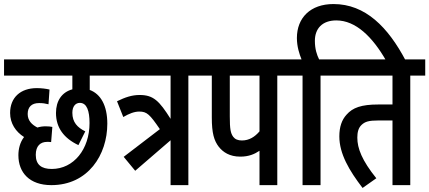

<svg xmlns="http://www.w3.org/2000/svg" viewBox="-20 -916 2124 950"><path d="M236 -80C185 -80 157 -101 157 -150C157 -194 180 -214 213 -214C218 -214 227 -214 233 -213L239 -288C231 -290 218 -291 205 -291C191 -291 178 -289 165 -285C138 -299 117 -319 117 -352C117 -386 136 -406 173 -406C192 -406 204 -404 220 -400L225 -473C208 -477 185 -480 162 -480C81 -480 30 -433 30 -357C30 -305 58 -264 99 -238C79 -212 71 -179 71 -148C71 -62 126 0 234 0C416 0 511 -150 511 -304C511 -394 478 -451 424 -471V-542H555V-622H0V-542H338V-474C286 -460 257 -417 257 -357C257 -284 296 -232 368 -198L402 -266C363 -285 338 -311 338 -358C338 -390 354 -407 375 -407C410 -407 423 -367 423 -307C423 -178 345 -80 236 -80Z M649 -71 824 -222V0H912V-542H986V-622H543V-542H824V-328C768 -417 739 -446 671 -446C633 -446 600 -435 559 -415L590 -337C619 -354 645 -364 669 -364C707 -364 721 -350 771 -277L592 -140Z M1352 -542H1427V-622H974V-542H1028V-335C1028 -257 1039 -220 1063 -189C1084 -163 1116 -141 1169 -141C1210 -141 1239 -153 1264 -170V0H1352ZM1264 -542V-266C1241 -239 1213 -221 1177 -221C1157 -221 1143 -227 1134 -239C1121 -257 1117 -277 1117 -340V-542Z M1477 -542V0H1566V-542H1640V-622H1559C1548 -644 1538 -673 1538 -714C1538 -775 1575 -815 1644 -815C1740 -815 1823 -734 1891 -615H1988C1900 -782 1788 -896 1630 -896C1516 -896 1449 -828 1449 -728C1449 -686 1461 -649 1472 -622H1415V-542Z M2010 -542H2084V-622H1628V-542H1922V-399H1852C1767 -399 1725 -383 1695 -349C1671 -323 1659 -288 1659 -241C1659 -155 1708 -72 1774 14L1842 -34C1771 -122 1748 -182 1748 -235C1748 -261 1753 -283 1769 -298C1786 -314 1804 -320 1854 -320H1922V0H2010Z"/></svg>

Font: Noto Sans Devanagari UI ExtraCondensed Medium
Style: Regular
Weight: 500
Width: 2
Designer: Jelle Bosma - Monotype Design Team
Foundry: Monotype Imaging Inc.
Version: Version 2.003